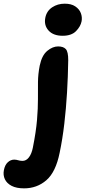

<svg xmlns="http://www.w3.org/2000/svg" viewBox="-140 -773 469 1053"><path d="M-8 260Q-50 260 -76.3 246.3Q-102.6 232.6 -113.3 209.8Q-124 187 -118.6 160Q-113.2 131.6 -97.3 117Q-81.4 102.4 -61.8 102.4Q-55.2 102.4 -50.2 103.5Q-45.2 104.6 -40.2 105.9Q-35.2 107.2 -29.6 108.3Q-24 109.4 -16.8 109.4Q3.8 109.4 18.6 90Q33.4 70.6 40 37.6Q57.6 -50.6 63 -115.3Q68.4 -180 68.1 -229.8Q67.8 -279.6 68.3 -323.5Q68.8 -367.4 77.8 -413Q89.8 -470 119.4 -494.2Q149 -518.4 178.4 -518.4Q207.6 -518.4 221 -503.7Q234.4 -489 234.2 -442.4Q232.8 -352.6 227.6 -265Q222.4 -177.4 212.7 -94.4Q203 -11.4 187.2 64.6Q165.8 170.8 114.3 215.4Q62.8 260 -8 260ZM203.6 -576.8Q152.4 -576.8 126.3 -605.6Q100.2 -634.4 108.6 -676.2Q116 -712.8 146 -732.8Q176 -752.8 215.2 -752.8Q251 -752.8 273.1 -737.8Q295.2 -722.8 303.4 -700.9Q311.6 -679 307.6 -656.8Q302.2 -628 277.1 -602.4Q252 -576.8 203.6 -576.8Z"/></svg>

Font: Shantell Sans Light
Style: Italic
Weight: 300
Italic angle: -11°
Designer: Stephen Nixon, Anya Danilova, Shantell Martin
Foundry: Arrow Type
Version: Version 1.008;[ac192a2d6]